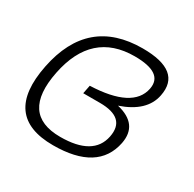

<svg xmlns="http://www.w3.org/2000/svg" viewBox="-121 -647 788 779"><g transform="rotate(30 272.5 -257.0)"><path d="M225.6 -39.1Q379.9 -39.1 400.4 -141.6Q419.9 -239.3 296.4 -239.3H218.3L226.1 -278.8Q422.9 -286.1 443.8 -390.6Q460.4 -473.6 324.7 -473.6Q125.5 -473.6 82 -256.3Q38.6 -39.1 225.6 -39.1ZM30.8 -256.3Q83 -517.6 336.9 -517.6Q521.5 -517.6 495.6 -389.2Q479 -304.7 365.7 -266.1Q474.6 -240.2 455.6 -143.1Q425.8 4.9 217.3 4.9Q-21.5 4.9 30.8 -256.3Z"/></g></svg>

Font: Sansation Light
Style: Light Italic
Weight: 300
Designer: Bernd Montag
Version: Version 1.301